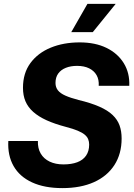

<svg xmlns="http://www.w3.org/2000/svg" viewBox="-20 -956 686 986"><path d="M300.3 10Q208.3 10 144.6 -19.4Q80.9 -48.7 49.8 -103.1Q18.7 -157.6 22.7 -231.9H174.6Q173.3 -194.6 189 -167.6Q204.7 -140.6 234.9 -126.1Q265 -111.7 306 -111.7Q346.9 -111.7 376.4 -122.7Q406 -133.7 421.9 -156.6Q437.9 -179.6 437.9 -213.7Q437.9 -228.3 432.9 -240.9Q428 -253.4 415.4 -264.1Q402.7 -274.9 379.2 -284.8Q355.7 -294.7 318.6 -304.3Q260.3 -319.7 218.8 -338.6Q177.3 -357.6 150.4 -381.7Q123.4 -405.9 110.7 -436Q98 -466.1 98 -505Q98 -580.4 136.4 -632.4Q174.7 -684.3 240.6 -711.3Q306.4 -738.3 389.1 -738.3Q469.1 -738.3 526.9 -710.1Q584.6 -681.9 615.6 -631.6Q646.6 -581.4 643.9 -515.4H487Q489 -547 476.1 -569.8Q463.1 -592.6 437.7 -605.1Q412.3 -617.7 375.9 -617.7Q343 -617.7 318 -607.7Q293 -597.7 279 -578.4Q265 -559 265 -530.1Q265 -508.1 277.2 -492.4Q289.4 -476.7 315.5 -465.1Q341.6 -453.4 383.4 -442.6Q447.1 -427.3 490 -408.4Q532.9 -389.6 558.1 -365.6Q583.3 -341.6 593.9 -312.1Q604.6 -282.6 604.6 -245Q604.6 -165.9 567.5 -108.4Q530.4 -51 462.3 -20.5Q394.1 10 300.3 10ZM345.9 -790.9 429 -936.1H574.1L456.4 -790.9Z"/></svg>

Font: Mona Sans ExtraLight
Style: Italic
Weight: 200
Italic angle: -11.6951°
Designer: Deni Anggara
Foundry: GitHub
Version: Version 2.000